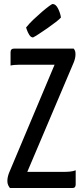

<svg xmlns="http://www.w3.org/2000/svg" viewBox="-20 -944 422 964"><path d="M30 0Q25 -6 21 -14.5Q17 -23 17 -35Q17 -45 19 -54.5Q21 -64 25 -75L254 -619H77Q66 -619 53.5 -618Q41 -617 33 -615V-682Q33 -700 51 -700H350Q355 -694 357 -687.5Q359 -681 359 -671Q359 -652 350 -630L117 -81H298Q316 -81 331.5 -82.5Q347 -84 360 -89V-18Q360 -10 356.5 -5Q353 0 342 0ZM146 -756Q135 -756 127 -769Q119 -782 115 -794Q111 -806 111 -806Q127 -826 148 -846Q169 -866 190 -884Q211 -902 226 -913Q241 -924 244 -924Q260 -924 271.5 -901Q283 -878 286 -856Q279 -848 260.5 -833.5Q242 -819 219 -803Q196 -787 176 -774Q156 -761 146 -756Z"/></svg>

Font: Yanone Kaffeesatz ExtraLight Medium
Style: Regular
Weight: 500
Version: Version 2.003